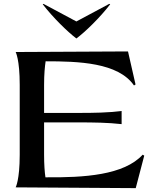

<svg xmlns="http://www.w3.org/2000/svg" viewBox="-20 -968 820 993"><path d="M61 1 682 5 726 -163 718 -168C621 -62 416 -49 215 -51C211 -77 208 -118 208 -168V-335H384C465 -335 538 -334 609 -326V-394C538 -385 464 -384 390 -384H208V-529C208 -585 212 -625 216 -651C385 -651 591 -645 673 -526L681 -531L642 -702L61 -699C61 -699 82 -661 82 -529V-168C82 -37 61 1 61 1ZM205 -948 201 -946C253 -878 330 -803 375 -769C420 -802 498 -878 550 -946L545 -948L375 -857Z"/></svg>

Font: Coconat Demi
Style: Regular
Weight: 400
Designer: Sara Lavazza
Foundry: Collletttivo
Version: Version 1.000;Glyphs 3.2 (3217)